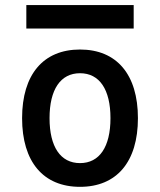

<svg xmlns="http://www.w3.org/2000/svg" viewBox="-20 -721 626 751"><path d="M293 9.8C436.5 9.8 519.5 -87.9 519.5 -258.8C519.5 -429.7 436.5 -527.3 293 -527.3C149.4 -527.3 66.4 -429.7 66.4 -258.8C66.4 -87.9 149.4 9.8 293 9.8ZM293 -83C216.8 -83 173.8 -146.5 173.8 -258.8C173.8 -371.1 216.8 -434.6 293 -434.6C369.1 -434.6 412.1 -371.1 412.1 -258.8C412.1 -146.5 369.1 -83 293 -83ZM83 -609.4H502.9V-701.2H83Z"/></svg>

Font: Cascadia Code PL
Style: Regular
Weight: 400
Monospace: yes
Designer: Aaron Bell
Foundry: Saja Typeworks
Version: Version 2404.023